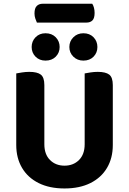

<svg xmlns="http://www.w3.org/2000/svg" viewBox="-20 -1006 700 1042"><path d="M330.1 16.8Q248.2 16.8 189.5 -12.6Q130.8 -42 99.5 -95.2Q68.2 -148.3 68.2 -219.1V-285.2H220.7V-223.1Q220.7 -168.2 251.5 -137.5Q282.3 -106.9 330.1 -106.9Q377.8 -106.9 408.7 -137.5Q439.5 -168.2 439.5 -223.1V-285.2H592.2V-219.1Q592.2 -148.3 560.9 -95.2Q529.6 -42 470.9 -12.6Q412.2 16.8 330.1 16.8ZM220.7 -254.8H68.2V-607.5Q78.6 -609.5 98.9 -612.8Q119.3 -616 138.9 -616Q182.2 -616 201.4 -601.1Q220.7 -586.1 220.7 -544.1ZM592.2 -253.3H439.5V-607.5Q449.8 -609.5 470.2 -612.8Q490.6 -616 510.2 -616Q553.4 -616 572.8 -601.1Q592.2 -586.1 592.2 -544.1ZM303.7 -750.9Q303.7 -719.8 282.5 -698.4Q261.3 -677.1 226.9 -677.1Q194 -677.1 172.9 -698.4Q151.8 -719.8 151.8 -750.9Q151.8 -782 172.9 -803.8Q194 -825.5 226.9 -825.5Q261.3 -825.5 282.5 -803.8Q303.7 -782 303.7 -750.9ZM508.6 -750.9Q508.6 -719.8 487.7 -698.4Q466.7 -677.1 432.5 -677.1Q399.9 -677.1 378.2 -698.4Q356.4 -719.8 356.4 -750.9Q356.4 -782 378.2 -803.8Q399.9 -825.5 432.5 -825.5Q466.7 -825.5 487.7 -803.8Q508.6 -782 508.6 -750.9ZM449 -883.4H180.3Q176.3 -891.7 171.8 -905Q167.2 -918.3 167.2 -932.6Q167.2 -961.8 179.5 -973.7Q191.8 -985.7 211.7 -985.7H480.6Q486.6 -976.9 490 -963.8Q493.4 -950.8 493.4 -935.9Q493.4 -907 481.6 -895.2Q469.8 -883.4 449 -883.4Z"/></svg>

Font: Baloo Bhaijaan 2
Style: Regular
Weight: 400
Designer: Sanskriti Dholi, Noopur Datye and Ek Type
Foundry: Ek Type
Version: Version 1.701